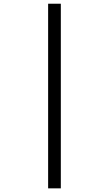

<svg xmlns="http://www.w3.org/2000/svg" viewBox="-20 -780 591 1042"><path d="M241.2 242.2H310.1V-759.8H241.2Z"/></svg>

Font: Open Sans
Style: Regular
Weight: 400
Foundry: Ascender Corporation
Version: Version 1.100;PS 001.100;hotconv 1.0.88;makeotf.lib2.5.64775